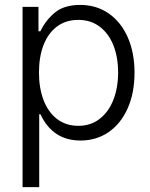

<svg xmlns="http://www.w3.org/2000/svg" viewBox="-20 -558 609 777"><path d="M71.3 -530.3H135.7V-431.6H143.6Q165 -476.6 202.4 -507.3Q239.7 -538.1 304.7 -538.1Q369.6 -538.1 419.4 -503.9Q469.2 -469.7 496.8 -407.5Q524.4 -345.2 524.4 -263.7Q524.4 -182.1 496.8 -119.9Q469.2 -57.6 419.7 -23.4Q370.1 10.7 305.7 10.7Q193.4 10.7 143.6 -95.7H138.7V199.2H71.3ZM296.9 -48.8Q347.2 -48.8 383.5 -77.1Q419.9 -105.5 439 -154.5Q458 -203.6 458 -264.6Q458 -325.7 439.2 -373.8Q420.4 -421.9 384 -449.7Q347.7 -477.5 296.9 -477.5Q246.6 -477.5 210.7 -450.7Q174.8 -423.8 156.2 -375.7Q137.7 -327.6 137.7 -264.6Q137.7 -201.2 156.5 -152.3Q175.3 -103.5 211.2 -76.2Q247.1 -48.8 296.9 -48.8Z"/></svg>

Font: Pretendard JP Light
Style: Regular
Weight: 300
Designer: Base glyphs from Inter by Rasmus Andersson; Hangeul glyphs from Noto Sans CJK(Source Han Sans) by Jang Soo-young and Kan
Foundry: Kil Hyung-jin
Version: Version 1.309